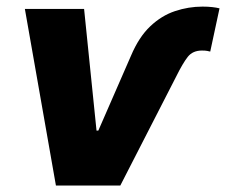

<svg xmlns="http://www.w3.org/2000/svg" viewBox="-20 -573 698 593"><path d="M56.8 -545.5H239.7L278.1 -169.7H283.7L384.6 -400.9Q409.1 -458.8 444.1 -491.8Q479 -524.9 520.6 -538.7Q562.1 -552.6 605.5 -552.6Q622.2 -552.6 635.3 -551.1Q648.4 -549.7 658 -547.2L629.3 -413.7Q625.4 -414.8 619.7 -415.8Q614 -416.9 603.7 -416.9Q575.3 -416.9 560 -397.5Q544.7 -378.2 523.4 -335.2L351.6 0H152.7Z"/></svg>

Font: Inter UI Extra Bold
Style: Italic
Weight: 800
Italic angle: 9.39999°
Designer: Rasmus Andersson
Foundry: rsms
Version: 3.2;8d6f07862